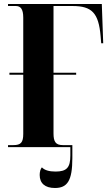

<svg xmlns="http://www.w3.org/2000/svg" viewBox="-20 -734 539 958"><path d="M20 0H331V42C331 102 313 122 257 122C225 122 202 115 189 101C182 109 178 123 178 139C178 180 204 204 254 204C316 204 341 168 341 55V-10H293C258 -10 247 -27 247 -68V-361H360V-371H247V-704H342C439 -704 472 -669 482 -554L485 -518H495L488 -714H20V-704H59C82 -704 96 -690 96 -646V-371H27V-361H96V-66C96 -23 84 -10 47 -10H20Z"/></svg>

Font: Noto Serif Display ExtraCondensed ExtraBold
Style: Regular
Weight: 800
Width: 2
Designer: Monotype Design Team
Foundry: Monotype Imaging Inc.
Version: Version 2.009